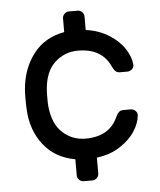

<svg xmlns="http://www.w3.org/2000/svg" viewBox="-52 -655 665 800"><g transform="rotate(-5 281.0 -255.0)"><path d="M424 -154Q431 -169 438 -175Q445 -181 457 -181H487Q498 -181 506.5 -173Q515 -165 514 -154Q512 -123 490 -88.5Q468 -54 426.5 -27Q385 0 329 7V73Q329 84 321 92Q313 100 302 100H266Q255 100 247 92Q239 84 239 73V6Q155 -9 107 -70.5Q59 -132 55 -220Q54 -232 54 -266Q54 -290 55 -300Q62 -388 109 -449.5Q156 -511 239 -526V-583Q239 -594 247 -602Q255 -610 266 -610H302Q313 -610 321 -602Q329 -594 329 -583V-527Q385 -519 426.5 -492.5Q468 -466 490 -431.5Q512 -397 514 -366Q515 -355 506.5 -347Q498 -339 487 -339H457Q445 -339 438 -345Q431 -351 424 -366Q389 -444 289 -444Q234 -444 193 -407Q152 -370 146 -295Q145 -284 145 -259Q145 -236 146 -225Q153 -150 193.5 -113Q234 -76 289 -76Q389 -76 424 -154Z"/></g></svg>

Font: Rubik
Style: Regular
Weight: 400
Designer: Hubert & Fischer
Foundry: Hubert & Fischer
Version: Version 1.100